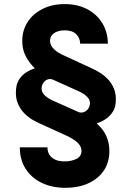

<svg xmlns="http://www.w3.org/2000/svg" viewBox="-20 -757 633 924"><path d="M499 -546.9H365.8Q365.3 -574.3 346.8 -592.6Q328.3 -610.8 291.4 -611.1Q272.6 -611.1 256.3 -605.5Q240.1 -599.8 230.5 -588.7Q220.9 -577.5 220.9 -560.4Q220.9 -543.5 231.8 -529.6Q242.7 -515.7 258.6 -505.6Q274.5 -495.5 288.7 -489.6L424.6 -426.8Q438.6 -420.4 458.6 -408.4Q478.7 -396.4 497.9 -377.1Q517.2 -357.7 528.7 -329.7Q540.1 -301.7 536.9 -262.9Q534.3 -233.3 518.7 -212.9Q503.1 -192.5 483.3 -180.6Q463.5 -168.7 447.3 -163.7L445.5 -162.7Q475.8 -136.4 491 -103.8Q506.2 -71.1 506.4 -30.5Q506.4 25.5 478.6 65.3Q450.8 105.1 403.3 126Q355.9 146.9 295.9 146.9Q230.6 146.9 180.7 122.9Q130.9 98.8 103.1 55Q75.4 11.2 75.4 -48H208.4Q208.4 -14.7 232.4 3.4Q256.4 21.6 297.7 19.5Q324.9 18.9 348.3 7.3Q371.8 -4.4 372.1 -30.5Q371.8 -48.8 360.8 -62.2Q349.9 -75.6 334.8 -85.1Q319.7 -94.6 306.4 -101.2L170.5 -163.1Q155.8 -169.4 135.3 -181.4Q114.8 -193.5 95.8 -212.9Q76.9 -232.3 65.3 -260.7Q53.7 -289.1 57.2 -327.9Q59.8 -357.9 74.4 -378.2Q89 -398.5 108.8 -410.5Q128.7 -422.5 146.9 -427.5V-428.7Q120 -455.2 103.5 -487.2Q87 -519.1 87.1 -560.4Q87.3 -611.5 113.2 -651.4Q139.1 -691.3 185.3 -714.3Q231.4 -737.3 291.4 -737.3Q353.7 -737.3 400.2 -712.6Q446.8 -688 472.8 -644.9Q498.7 -601.9 499 -546.9ZM412.5 -255.3Q414.3 -267.3 408.3 -278.8Q402.2 -290.2 389 -300.5Q375.8 -310.8 355.5 -319.3L236.3 -373Q223.6 -379 211.4 -375.4Q199.2 -371.8 190.7 -361.2Q182.1 -350.7 180.5 -335.5Q177.7 -316.9 193.1 -300.4Q208.4 -284 238.3 -271.1L356.6 -218.4Q367.7 -213.1 380 -216.4Q392.3 -219.7 401.5 -230Q410.7 -240.2 412.5 -255.3Z"/></svg>

Font: Inter V
Style: 
Weight: 400
Designer: Rasmus Andersson
Foundry: rsms
Version: Version 4.000;git-a3f224843